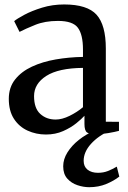

<svg xmlns="http://www.w3.org/2000/svg" viewBox="-20 -578 560 840"><path d="M18.5 -145.5Q18.5 -195.5 46 -230.2Q73.5 -265 119.8 -286.5Q166 -308 224 -318Q282 -328 343 -329V-361.5Q343 -426 321 -456.2Q299 -486.5 233.5 -486.5Q176.5 -486.5 133.5 -469Q90.5 -451.5 65.5 -438.5L42 -485.5Q53.5 -495.5 86 -513Q118.5 -530.5 164 -544.5Q209.5 -558.5 260.5 -558.5Q362 -558.5 402.5 -513.5Q443 -468.5 443 -365.5V-45.5L500.5 -45V-5.5Q484 -1 454 4.2Q424 9.5 398.5 9.5Q372 9.5 360.8 1.5Q349.5 -6.5 349.5 -35.5V-71.5Q337.5 -58 313.8 -38.8Q290 -19.5 256.2 -4.5Q222.5 10.5 181 10.5Q138 10.5 100.8 -6.5Q63.5 -23.5 41 -58.2Q18.5 -93 18.5 -145.5ZM223.5 -55Q251.5 -55 284.5 -71.2Q317.5 -87.5 343 -109V-281Q236 -280 182.5 -245.8Q129 -211.5 129 -157.5Q129 -104.5 156 -79.8Q183 -55 223.5 -55ZM370.5 241Q345 241 318.8 232.2Q292.5 223.5 274.5 203.5Q256.5 183.5 256.5 149.5Q256.5 118.5 275 88.8Q293.5 59 325 34Q356.5 9 395 -7L423.5 -11L462 -7Q410 16 378 51.5Q346 87 346 125.5Q346 151 363.2 164.5Q380.5 178 408.5 178Q432 178 451.2 170.5Q470.5 163 491 151L502 194.5Q478.5 213 444.8 227Q411 241 370.5 241Z"/></svg>

Font: Merriweather Text
Style: Regular
Weight: 400
Designer: Eben Sorkin
Foundry: Eben Sorkin
Version: Version 2.100; ttfautohint (v1.7.19-72a1) -l 8 -r 50 -G 200 